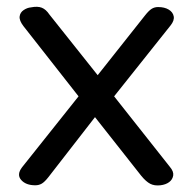

<svg xmlns="http://www.w3.org/2000/svg" viewBox="-20 -537 574 572"><path d="M486 -40Q498 -26 496 -14Q494 -2 484 5.5Q474 13 458 15Q440 17 427.5 10.5Q415 4 401 -13L263 -188L124 -9Q113 5 104.5 10Q96 15 85 15Q57 15 43 -1Q29 -17 46 -39L214 -250L50 -459Q37 -476 38.5 -488Q40 -500 50.5 -507Q61 -514 72 -515Q92 -519 104.5 -514Q117 -509 127 -494L271 -313L412 -491Q423 -505 431.5 -510.5Q440 -516 451 -516Q470 -516 482.5 -508.5Q495 -501 497.5 -488.5Q500 -476 488 -461L320 -250Z"/></svg>

Font: Playwrite NG Modern
Style: Regular
Weight: 400
Designer: Veronika Burian, José Scaglione
Foundry: TypeTogether
Version: Version 1.002